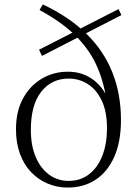

<svg xmlns="http://www.w3.org/2000/svg" viewBox="-20 -831 625 865"><path d="M285 14Q237 14 194.5 -4Q152 -22 120 -55.5Q88 -89 70 -138Q52 -187 52 -248Q52 -330 84 -388Q116 -446 169 -477Q222 -508 286 -508Q353 -508 403 -469.5Q453 -431 476 -360L463 -356Q452 -449 420 -525Q388 -601 325.5 -665Q263 -729 158 -786L173 -811Q290 -756 368.5 -679.5Q447 -603 486 -505.5Q525 -408 525 -290Q525 -193 495 -125Q465 -57 411 -21.5Q357 14 285 14ZM289 -16Q343 -16 382 -46.5Q421 -77 441.5 -130.5Q462 -184 462 -253Q462 -328 438.5 -377.5Q415 -427 376 -452Q337 -477 289 -477Q213 -477 166 -418Q119 -359 119 -246Q119 -175 141 -123.5Q163 -72 201.5 -44Q240 -16 289 -16ZM169 -579 156 -607 514 -790 527 -763Z"/></svg>

Font: Noto Serif SC ExtraLight ExtraLight
Style: Regular
Weight: 250
Version: Version 2.002-H1;hotconv 1.1.0;makeotfexe 2.6.0